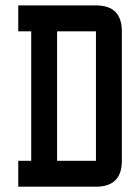

<svg xmlns="http://www.w3.org/2000/svg" viewBox="-20 -704 528 724"><path d="M48.8 0V-97.7H97.7V-585.9H48.8V-683.6H341.8Q439.5 -683.6 439.5 -585.9V-97.7Q439.5 0 341.8 0ZM341.8 -97.7V-585.9H195.3V-97.7Z"/></svg>

Font: BabelStone Runic Short Twig
Style: Regular
Weight: 400
Designer: Andrew West
Foundry: BabelStone
Version: Version 3.003;March 14, 2022